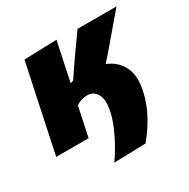

<svg xmlns="http://www.w3.org/2000/svg" viewBox="-161 -647 944 959"><g transform="rotate(-30 311.5 -168.0)"><path d="M230 170Q252.5 138.5 274.8 99.2Q297 60 314.5 18.5Q332 -23 340 -61Q353.5 -123.5 335.2 -156.2Q317 -189 281.5 -189Q265 -189 248.2 -184.5Q231.5 -180 215.5 -168.5Q206 -123 197.5 -83.2Q189 -43.5 180 0H-7Q4 -52.5 14.5 -101.8Q25 -151 38.5 -214.5L50.5 -272.5Q66 -345 77 -396.5Q88 -448 99 -500.5L287 -506Q275.5 -453.5 264.8 -402.2Q254 -351 242.5 -296.5L239.5 -282Q248 -285 257 -288L317 -376.5Q339 -407.5 361 -438.5Q383 -469.5 405 -500.5H630Q590.5 -454.5 552 -409.2Q513.5 -364 474.5 -318L438.5 -278Q494.5 -257 522.8 -204.5Q551 -152 533 -68.5Q519 -2 486 58.2Q453 118.5 412.5 165Z"/></g></svg>

Font: Commissioner ExtraBold
Style: Italic
Weight: 800
Italic angle: -12°
Designer: Kostas Bartsokas
Foundry: Kostas Bartsokas
Version: Version 1.000; ttfautohint (v1.8.3)